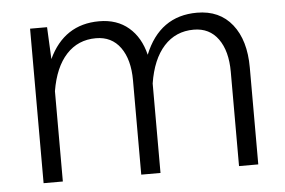

<svg xmlns="http://www.w3.org/2000/svg" viewBox="-42 -559 914 616"><g transform="rotate(-5 415.0 -251.0)"><path d="M74.7 -497.6H129.4L134.3 -394.5Q184.6 -502 297.4 -502Q354.5 -502 392.1 -470Q429.7 -438 443.4 -381.3Q492.2 -502 612.3 -502Q685.1 -502 725.6 -450.9Q766.1 -399.9 766.1 -312V0H704.1V-303.7Q704.1 -370.6 676 -409.7Q647.9 -448.7 597.2 -448.7Q539.1 -448.7 501.2 -407Q463.4 -365.2 451.2 -288.1V0H389.2V-303.7Q389.2 -370.6 361.1 -409.7Q333 -448.7 282.2 -448.7Q224.6 -448.7 187 -408Q149.4 -367.2 136.7 -291V0H74.7Z"/></g></svg>

Font: Estedad-FD Light
Style: Regular
Weight: 300
Designer: Amin Abedi
Version: Version 7.3